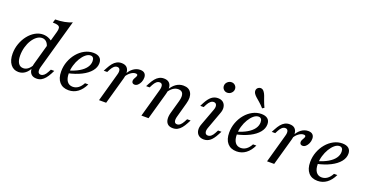

<svg xmlns="http://www.w3.org/2000/svg" viewBox="-33 -1287 3666 1919"><g transform="rotate(20 1800.0 -327.5)"><path d="M359.7 11.3Q324.2 11.3 304.8 -6.5Q285.5 -24.2 281.5 -55.2Q277.4 -86.3 288.7 -125L392.7 -496Q400.8 -525 398 -541.1Q395.2 -557.3 377.4 -564.1Q359.7 -571 322.6 -571L333.9 -608.1Q387.9 -608.9 431.5 -617.3Q475 -625.8 509.7 -641.1L361.3 -113.7Q351.6 -80.6 357.7 -60.1Q363.7 -39.5 387.1 -39.5Q404 -39.5 420.2 -52.8Q436.3 -66.1 450 -92.7L465.3 -121.8H501.6L483.9 -87.1Q467.7 -56.5 449.2 -34.3Q430.6 -12.1 409.3 -0.4Q387.9 11.3 359.7 11.3ZM166.9 11.3Q113.7 11.3 82.3 -30.2Q50.8 -71.8 50.8 -142.7Q50.8 -197.6 69 -248.4Q87.1 -299.2 118.5 -339.5Q150 -379.8 190.3 -402.8Q230.6 -425.8 273.4 -425.8Q310.5 -425.8 344 -408.5Q377.4 -391.1 404.8 -358.1L350 -316.1Q342.7 -351.6 323.4 -370.6Q304 -389.5 276.6 -389.5Q247.6 -389.5 221 -369.8Q194.4 -350 173.4 -316.5Q152.4 -283.1 140.3 -239.9Q128.2 -196.8 128.2 -150.8Q128.2 -97.6 146.8 -69.4Q165.3 -41.1 199.2 -41.1Q226.6 -41.1 250 -59.3Q273.4 -77.4 291.1 -112.1V-83.9Q271 -37.9 239.1 -13.3Q207.3 11.3 166.9 11.3Z M700 11.3Q637.1 11.3 602.4 -28.6Q567.7 -68.5 567.7 -141.1Q567.7 -197.6 587.1 -248.8Q606.5 -300 639.9 -339.9Q673.4 -379.8 716.9 -402.8Q760.5 -425.8 808.1 -425.8Q852.4 -425.8 875.8 -406Q899.2 -386.3 899.2 -348.4Q899.2 -303.2 866.5 -263.3Q833.9 -223.4 774.2 -193.1Q714.5 -162.9 632.3 -145.2V-174.2Q694.4 -191.9 738.3 -217.7Q782.3 -243.5 805.2 -275.4Q828.2 -307.3 828.2 -343.5Q828.2 -366.9 818.5 -379Q808.9 -391.1 791.1 -391.1Q765.3 -391.1 739.5 -369.8Q713.7 -348.4 692.3 -312.9Q671 -277.4 658.5 -234.7Q646 -191.9 646 -149.2Q646 -94.4 667.3 -64.9Q688.7 -35.5 727.4 -35.5Q758.9 -35.5 785.5 -54.4Q812.1 -73.4 832.3 -111.3H867.7Q839.5 -51.6 796.8 -20.2Q754 11.3 700 11.3Z M1021.8 0 1105.6 -300.8Q1116.1 -335.5 1109.3 -355.2Q1102.4 -375 1080.6 -375Q1062.1 -375 1046.8 -361.7Q1031.5 -348.4 1017.7 -322.6L1002.4 -292.7H965.3L983.9 -327.4Q1000 -358.1 1018.1 -380.2Q1036.3 -402.4 1058.5 -414.1Q1080.6 -425.8 1107.3 -425.8Q1143.5 -425.8 1162.9 -408.5Q1182.3 -391.1 1185.9 -360.1Q1189.5 -329 1179 -289.5L1097.6 0ZM1301.6 -266.9Q1287.1 -266.9 1279 -275Q1271 -283.1 1271 -296.8Q1271 -308.9 1277.4 -321Q1283.9 -333.1 1289.9 -344Q1296 -354.8 1296 -362.9Q1296 -376.6 1274.2 -376.6Q1250 -376.6 1222.6 -356.5Q1195.2 -336.3 1177.4 -303.2V-332.3Q1200.8 -377.4 1234.3 -401.6Q1267.7 -425.8 1306.5 -425.8Q1337.9 -425.8 1354 -410.1Q1370.2 -394.4 1370.2 -365.3Q1370.2 -340.3 1360.5 -317.7Q1350.8 -295.2 1335.1 -281Q1319.4 -266.9 1301.6 -266.9Z M1809.7 11.3Q1773.4 11.3 1754 -6.5Q1734.7 -24.2 1731 -55.2Q1727.4 -86.3 1737.9 -125L1777.4 -265.3Q1791.9 -318.5 1779.8 -346.4Q1767.7 -374.2 1730.6 -374.2Q1700.8 -374.2 1674.6 -356Q1648.4 -337.9 1626.6 -302.4L1625.8 -326.6Q1653.2 -376.6 1688.7 -401.2Q1724.2 -425.8 1766.9 -425.8Q1826.6 -425.8 1850.4 -382.7Q1874.2 -339.5 1854 -268.5L1811.3 -113.7Q1801.6 -79.8 1807.7 -59.7Q1813.7 -39.5 1836.3 -39.5Q1854 -39.5 1869.8 -53.2Q1885.5 -66.9 1899.2 -92.7L1914.5 -121.8H1951.6L1933.1 -87.1Q1916.9 -56.5 1898.8 -34.3Q1880.6 -12.1 1858.9 -0.4Q1837.1 11.3 1809.7 11.3ZM1472.6 0 1556.5 -300.8Q1566.1 -334.7 1560.1 -354.8Q1554 -375 1531.5 -375Q1512.9 -375 1497.6 -361.7Q1482.3 -348.4 1468.5 -322.6L1453.2 -292.7H1416.1L1434.7 -327.4Q1450.8 -358.1 1469 -380.2Q1487.1 -402.4 1509.3 -414.1Q1531.5 -425.8 1558.1 -425.8Q1594.4 -425.8 1613.7 -408.5Q1633.1 -391.1 1636.7 -360.1Q1640.3 -329 1629.8 -289.5L1548.4 0Z M2138.7 11.3Q2103.2 11.3 2081.9 -6.9Q2060.5 -25 2056 -56Q2051.6 -87.1 2066.9 -125.8L2131.5 -300Q2144.4 -333.1 2137.1 -354Q2129.8 -375 2106.5 -375Q2088.7 -375 2073 -361.7Q2057.3 -348.4 2043.5 -322.6L2028.2 -292.7H1991.9L2009.7 -327.4Q2037.1 -379.8 2066.5 -402.8Q2096 -425.8 2133.1 -425.8Q2168.5 -425.8 2189.5 -408.1Q2210.5 -390.3 2215.3 -359.3Q2220.2 -328.2 2204 -288.7L2140.3 -114.5Q2127.4 -81.5 2134.3 -60.5Q2141.1 -39.5 2164.5 -39.5Q2200.8 -39.5 2228.2 -92.7L2243.5 -121.8H2279.8L2261.3 -87.1Q2233.9 -34.7 2204.8 -11.7Q2175.8 11.3 2138.7 11.3ZM2199.2 -508.1Q2176.6 -508.1 2160.9 -523.8Q2145.2 -539.5 2145.2 -562.1Q2145.2 -586.3 2163.7 -604Q2182.3 -621.8 2207.3 -621.8Q2229.8 -621.8 2245.6 -606Q2261.3 -590.3 2261.3 -567.7Q2261.3 -544.4 2243.1 -526.2Q2225 -508.1 2199.2 -508.1Z M2487.1 11.3Q2424.2 11.3 2389.5 -28.6Q2354.8 -68.5 2354.8 -141.1Q2354.8 -197.6 2374.2 -248.8Q2393.5 -300 2427 -339.9Q2460.5 -379.8 2504 -402.8Q2547.6 -425.8 2595.2 -425.8Q2639.5 -425.8 2662.9 -406Q2686.3 -386.3 2686.3 -348.4Q2686.3 -303.2 2653.6 -263.3Q2621 -223.4 2561.3 -193.1Q2501.6 -162.9 2419.4 -145.2V-174.2Q2481.5 -191.9 2525.4 -217.7Q2569.4 -243.5 2592.3 -275.4Q2615.3 -307.3 2615.3 -343.5Q2615.3 -366.9 2605.6 -379Q2596 -391.1 2578.2 -391.1Q2552.4 -391.1 2526.6 -369.8Q2500.8 -348.4 2479.4 -312.9Q2458.1 -277.4 2445.6 -234.7Q2433.1 -191.9 2433.1 -149.2Q2433.1 -94.4 2454.4 -64.9Q2475.8 -35.5 2514.5 -35.5Q2546 -35.5 2572.6 -54.4Q2599.2 -73.4 2619.4 -111.3H2654.8Q2626.6 -51.6 2583.9 -20.2Q2541.1 11.3 2487.1 11.3ZM2581.5 -480.6Q2553.2 -512.1 2531 -531Q2508.9 -550 2492.7 -564.1Q2476.6 -578.2 2466.9 -592.7Q2454.8 -611.3 2457.3 -629.4Q2459.7 -647.6 2475 -658.1Q2492.7 -669.4 2510.1 -664.9Q2527.4 -660.5 2540.3 -640.3Q2550 -626.6 2557.3 -606.9Q2564.5 -587.1 2574.2 -559.3Q2583.9 -531.5 2601.6 -493.5Z M2808.9 0 2892.7 -300.8Q2903.2 -335.5 2896.4 -355.2Q2889.5 -375 2867.7 -375Q2849.2 -375 2833.9 -361.7Q2818.5 -348.4 2804.8 -322.6L2789.5 -292.7H2752.4L2771 -327.4Q2787.1 -358.1 2805.2 -380.2Q2823.4 -402.4 2845.6 -414.1Q2867.7 -425.8 2894.4 -425.8Q2930.6 -425.8 2950 -408.5Q2969.4 -391.1 2973 -360.1Q2976.6 -329 2966.1 -289.5L2884.7 0ZM3088.7 -266.9Q3074.2 -266.9 3066.1 -275Q3058.1 -283.1 3058.1 -296.8Q3058.1 -308.9 3064.5 -321Q3071 -333.1 3077 -344Q3083.1 -354.8 3083.1 -362.9Q3083.1 -376.6 3061.3 -376.6Q3037.1 -376.6 3009.7 -356.5Q2982.3 -336.3 2964.5 -303.2V-332.3Q2987.9 -377.4 3021.4 -401.6Q3054.8 -425.8 3093.5 -425.8Q3125 -425.8 3141.1 -410.1Q3157.3 -394.4 3157.3 -365.3Q3157.3 -340.3 3147.6 -317.7Q3137.9 -295.2 3122.2 -281Q3106.5 -266.9 3088.7 -266.9Z M3348.4 11.3Q3285.5 11.3 3250.8 -28.6Q3216.1 -68.5 3216.1 -141.1Q3216.1 -197.6 3235.5 -248.8Q3254.8 -300 3288.3 -339.9Q3321.8 -379.8 3365.3 -402.8Q3408.9 -425.8 3456.5 -425.8Q3500.8 -425.8 3524.2 -406Q3547.6 -386.3 3547.6 -348.4Q3547.6 -303.2 3514.9 -263.3Q3482.3 -223.4 3422.6 -193.1Q3362.9 -162.9 3280.6 -145.2V-174.2Q3342.7 -191.9 3386.7 -217.7Q3430.6 -243.5 3453.6 -275.4Q3476.6 -307.3 3476.6 -343.5Q3476.6 -366.9 3466.9 -379Q3457.3 -391.1 3439.5 -391.1Q3413.7 -391.1 3387.9 -369.8Q3362.1 -348.4 3340.7 -312.9Q3319.4 -277.4 3306.9 -234.7Q3294.4 -191.9 3294.4 -149.2Q3294.4 -94.4 3315.7 -64.9Q3337.1 -35.5 3375.8 -35.5Q3407.3 -35.5 3433.9 -54.4Q3460.5 -73.4 3480.6 -111.3H3516.1Q3487.9 -51.6 3445.2 -20.2Q3402.4 11.3 3348.4 11.3Z"/></g></svg>

Font: Playfair 9pt
Style: Italic
Weight: 400
Italic angle: -15.6°
Designer: Claus Eggers Sørensen
Foundry: Claus Eggers Sørensen
Version: Version 2.001;gftools[0.9.30]